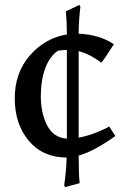

<svg xmlns="http://www.w3.org/2000/svg" viewBox="-20 -630 526 781"><path d="M252 -490Q252 -540 248 -584L303 -610L307 -603Q300 -543 300 -493Q386 -489 443 -450Q404 -388 392 -375Q346 -410 300 -422V-70Q337 -77 374.5 -92Q412 -107 424 -116L449 -77L444 -73Q362 -15 300 3Q300 80 304 115L245 131L241 124Q250 63 251 11Q153 10 96.5 -58Q40 -126 40 -230Q40 -334 101.5 -404.5Q163 -475 252 -490ZM252 -66V-427Q241 -427 217 -424Q184 -404 165 -354.5Q146 -305 146 -238Q146 -171 171.5 -120.5Q197 -70 252 -66Z"/></svg>

Font: Asul
Style: Regular
Weight: 400
Version: Version 1.001